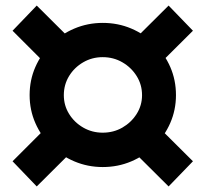

<svg xmlns="http://www.w3.org/2000/svg" viewBox="-20 -663 740 691"><path d="M349.7 -61.8Q295.8 -61.8 247.8 -82.1Q199.8 -102.4 163.8 -137.8Q127.8 -173.2 107.2 -220.2Q86.6 -267.3 86.6 -320.6Q86.6 -374.8 107.2 -421.7Q127.8 -468.6 163.8 -504.3Q199.8 -540 247.8 -560.3Q295.8 -580.6 349.7 -580.6Q404.5 -580.6 452.2 -560.4Q500 -540.1 536.2 -504.4Q572.4 -468.6 592.9 -421.7Q613.3 -374.8 613.3 -320.6Q613.3 -267.3 592.7 -220.2Q572.1 -173.2 536 -137.8Q500 -102.4 452.3 -82.1Q404.5 -61.8 349.7 -61.8ZM112.2 8 25.2 -82.6 136.5 -193.9 224.1 -103.3ZM136.5 -441.1 25.2 -552.4 112.2 -643 224.1 -531.7ZM586.8 8 474.9 -103.3 562.5 -193.9 674.4 -82.6ZM349.5 -185.5Q388.5 -185.5 420.4 -203.8Q452.3 -222.2 471.7 -252.8Q491.2 -283.5 491.2 -320.5Q491.2 -358.3 471.8 -389.3Q452.4 -420.3 420.4 -438.8Q388.5 -457.3 349.5 -457.3Q311.3 -457.3 279.5 -438.8Q247.6 -420.3 228.6 -389.3Q209.7 -358.3 209.7 -320.5Q209.7 -283.5 228.7 -252.9Q247.6 -222.3 279.5 -203.9Q311.4 -185.5 349.5 -185.5ZM562.5 -441.1 474.9 -531.7 586.8 -643 674.4 -552.4Z"/></svg>

Font: Montserrat Alternates Thin
Style: Regular
Weight: 100
Designer: Julieta Ulanovsky
Foundry: Julieta Ulanovsky
Version: Version 9.000